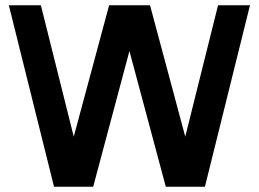

<svg xmlns="http://www.w3.org/2000/svg" viewBox="-20 -710 984 730"><path d="M809 -689.9 684.4 -190.5 550.4 -689.9H394.9L260.4 -190.5L135.4 -689.9H13.6L185.4 0H334.3L472.1 -515.9L610.4 0H759.1L930.4 -689.9Z"/></svg>

Font: Saysettha
Style: Regular
Weight: 400
Designer: John M. Durdin
Foundry: Lao Script for Windows
Version: Version 2.201